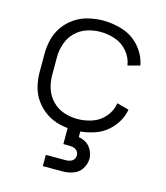

<svg xmlns="http://www.w3.org/2000/svg" viewBox="-112 -624 799 924"><g transform="rotate(15 287.5 -162.0)"><path d="M188 214V158H288Q298 158 309 154.5Q320 151 326.5 142Q333 133 333 122Q333 111 326.5 102Q320 93 309 89.5Q298 86 288 86H256V0H319V34Q330 36 340 40Q366 49 380.5 72Q395 95 396 122Q395 149 380.5 172Q366 195 340 204.5Q314 214 288 214ZM289 8Q252 8 216 -0.5Q180 -9 149 -29.5Q118 -50 96 -80.5Q74 -111 65 -147Q56 -183 56 -220V-310Q56 -347 65 -383Q74 -419 96 -449.5Q118 -480 149 -500.5Q180 -521 216.5 -529.5Q253 -538 289 -538Q340 -538 389 -521.5Q438 -505 472.5 -465Q507 -425 516 -375L456 -359Q451 -396 425.5 -426.5Q400 -457 363.5 -469.5Q327 -482 289 -482Q255 -482 222 -471Q189 -460 164.5 -435Q140 -410 129 -377Q118 -344 118 -310V-220Q118 -186 129 -153Q140 -120 164.5 -95Q189 -70 222 -59Q255 -48 289 -48Q327 -48 363.5 -60.5Q400 -73 425.5 -103.5Q451 -134 456 -171L516 -155Q507 -105 472.5 -65Q438 -25 389 -8.5Q340 8 289 8Z"/></g></svg>

Font: Jozsika Light
Style: Regular
Weight: 300
Monospace: yes
Designer: Belleve Invis
Foundry: Belleve Invis
Version: 2.1.0